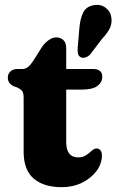

<svg xmlns="http://www.w3.org/2000/svg" viewBox="-20 -764 483 796"><path d="M50 -402 37.5 -406Q26 -411.5 19.2 -420Q12.5 -428.5 12.5 -442.5Q12.5 -458 23.5 -468Q34.5 -478 52.5 -478H74.5Q96 -478 117 -510.5L154.5 -570Q166 -586.5 182 -597.8Q198 -609 212 -609Q231 -609 242.8 -597.8Q254.5 -586.5 254.5 -566V-478H365.5Q404 -478 404 -446Q404 -423 384 -407.8Q364 -392.5 317.5 -392.5H254.5V-175.5Q254.5 -111.5 304.5 -111.5Q324 -111.5 337.5 -121Q351 -130.5 361.2 -139.8Q371.5 -149 382.5 -148.5Q391 -148 397 -140Q403 -132 402.5 -118.5Q402 -84 379.5 -54.2Q357 -24.5 319.5 -6.2Q282 12 236.5 12Q160.5 12 119.2 -24Q78 -60 78 -134.5V-359.5Q78 -380.5 70.5 -388.2Q63 -396 50 -402ZM309 -646.5Q312 -684.5 324.2 -710.8Q336.5 -737 369 -742.5Q396.5 -747.5 417 -732.5Q437.5 -717.5 441 -694.5Q445.5 -671 436.8 -650.2Q428 -629.5 404 -604L353.5 -538Q346 -530 335.2 -526.2Q324.5 -522.5 315 -526.5Q305.5 -531.5 303.2 -541.8Q301 -552 302 -564Z"/></svg>

Font: Fraunces 9pt SuperSoft
Style: Bold
Weight: 700
Version: Version 1.000;[b76b70a41]